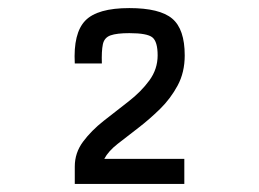

<svg xmlns="http://www.w3.org/2000/svg" viewBox="-20 -877 640 475"><path d="M165 -422V-465Q165 -499 185.5 -526.5Q206 -554 236.5 -578Q267 -602 298 -626Q329 -650 349.5 -678Q370 -706 370 -740Q370 -774 357 -784.5Q344 -795 300 -795Q269 -795 253.5 -789.5Q238 -784 234.5 -767.5Q231 -751 232 -720H165Q161 -795 191 -826Q221 -857 300 -857Q375 -857 406 -831Q437 -805 437 -740Q437 -698 419.5 -665.5Q402 -633 376 -607.5Q350 -582 322 -560.5Q294 -539 271 -521Q248 -503 238 -484H436V-422Z"/></svg>

Font: Victor Mono
Style: Regular
Weight: 400
Monospace: yes
Designer: Rune Bjørnerås
Version: Version 1.561;gftools[0.9.30]